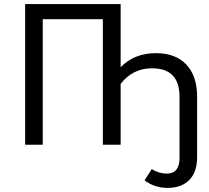

<svg xmlns="http://www.w3.org/2000/svg" viewBox="-20 -708 1022 939"><path d="M743 -448Q839 -448 891.5 -392Q944 -336 944 -236V60Q944 134 905.5 172.5Q867 211 799 211Q736 211 687 174L722 119Q758 141 795 141Q858 141 858 65V-235Q858 -374 723 -374Q630 -374 570 -298V0H483V-614H189V0H103V-688H570V-379Q636 -448 743 -448Z"/></svg>

Font: FiraGO Book
Style: Regular
Weight: 350
Designer: bBox Type
Foundry: bBox Type GmbH
Version: Version 1.001;PS 001.001;hotconv 1.0.88;makeotf.lib2.5.64775